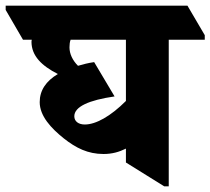

<svg xmlns="http://www.w3.org/2000/svg" viewBox="-92 -647 742 677"><path d="M273 -104C303 -104 328 -111 352 -123V-74L487 10H503V-507H630V-523L569 -627H-72V-612L-11 -507H20C20 -505 19 -503 19 -500C19 -450 55 -415 112 -386C70 -361 48 -328 48 -287C48 -238 88 -195 133 -159C176 -125 218 -104 273 -104ZM170 -237C170 -271 222 -294 312 -307L240 -428C219 -425 200 -420 183 -415C164 -434 153 -457 153 -480C153 -490 154 -499 157 -507H352V-291C298 -237 246 -208 207 -208C185 -208 170 -219 170 -237Z"/></svg>

Font: Noto Serif Devanagari SemiCondensed Black
Style: Regular
Weight: 900
Width: 4
Designer: Universal Thirst, Indian Type Foundry and the Monotype Design Team
Foundry: Monotype Imaging Inc.
Version: Version 2.004